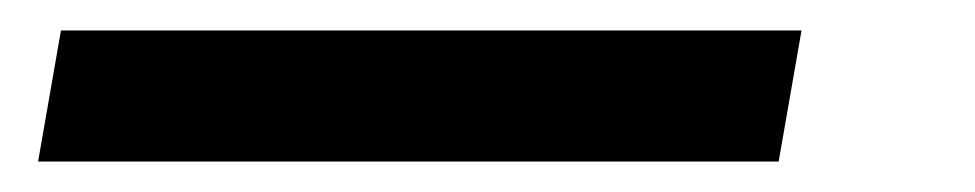

<svg xmlns="http://www.w3.org/2000/svg" viewBox="-20 -86 640 126"><path d="M20 -66H506L491 20H5Z"/></svg>

Font: JuliaMono
Style: Italic
Weight: 400
Italic angle: -9°
Monospace: yes
Designer: cormullion
Foundry: corm
Version: Version 0.057; ttfautohint (v1.8.4)